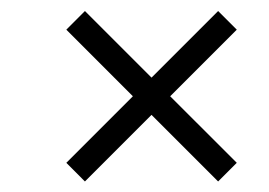

<svg xmlns="http://www.w3.org/2000/svg" viewBox="-20 -487 493 352"><path d="M135.7 -154.3 101.6 -188.5 223.6 -310.5 101.6 -432.6 135.7 -466.8 257.8 -344.7 379.9 -466.8 414.1 -432.6 292 -310.5 414.1 -188.5 379.9 -154.3 257.8 -276.4Z"/></svg>

Font: Elstob 14pt SemiBold
Style: Italic
Weight: 600
Italic angle: -20°
Designer: Peter S. Baker
Version: Version 1.015